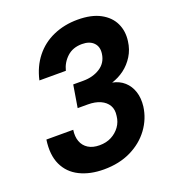

<svg xmlns="http://www.w3.org/2000/svg" viewBox="-132 -814 839 928"><g transform="rotate(-20 287.5 -350.0)"><path d="M245 12Q174 12 121.5 -14Q69 -40 45 -91.5Q21 -143 32 -219H170Q165 -185 174.5 -159.5Q184 -134 207 -119.5Q230 -105 265 -105Q300 -105 326.5 -119Q353 -133 370 -156.5Q387 -180 390 -210Q395 -242 382 -264Q369 -286 342.5 -298Q316 -310 278 -310H226L245 -425H297Q347 -425 383.5 -448.5Q420 -472 426 -517Q431 -552 410.5 -573Q390 -594 351 -594Q304 -594 274 -566.5Q244 -539 234 -499H98Q113 -566 151 -614Q189 -662 246 -687Q303 -712 371 -712Q442 -712 487.5 -687.5Q533 -663 552.5 -622Q572 -581 565 -531Q560 -490 539.5 -457Q519 -424 489.5 -402Q460 -380 425 -369Q461 -362 485.5 -340Q510 -318 521 -284.5Q532 -251 527 -209Q519 -148 482 -97.5Q445 -47 384.5 -17.5Q324 12 245 12Z"/></g></svg>

Font: DM Sans 36pt ExtraBold
Style: Italic
Weight: 800
Italic angle: -10°
Designer: Colophon Foundry, Jonny Pinhorn
Foundry: Colophon Foundry
Version: Version 4.004;gftools[0.9.30]